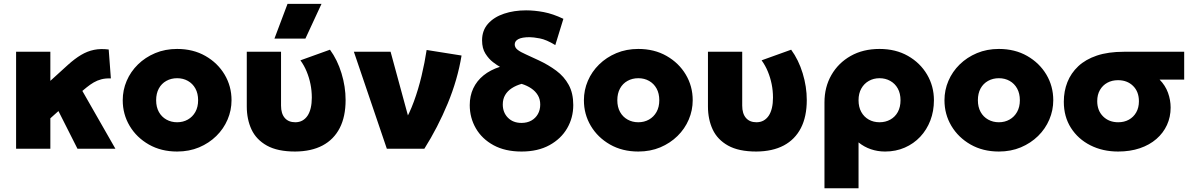

<svg xmlns="http://www.w3.org/2000/svg" viewBox="-20 -790 6328 1020"><path d="M65.5 0V-515H247.5V-360.5L341 -445.5Q377 -478 410.5 -498Q444 -518 479.5 -525.2Q515 -532.5 557.5 -527L569 -373.5Q541 -374.5 518.8 -368.8Q496.5 -363 477.8 -352Q459 -341 440.5 -326L417.5 -307L593 0H391.5L290.5 -200L247.5 -161.5V0Z M921 15Q836 15 770.8 -22.2Q705.5 -59.5 668.8 -121.2Q632 -183 632 -257.5Q632 -311.5 653 -360.5Q674 -409.5 712.8 -447.5Q751.5 -485.5 804.5 -507.8Q857.5 -530 921 -530Q1006 -530 1071.2 -492.8Q1136.5 -455.5 1173.2 -393.8Q1210 -332 1210 -257.5Q1210 -204 1189 -154.8Q1168 -105.5 1129.2 -67.5Q1090.5 -29.5 1037.8 -7.2Q985 15 921 15ZM921 -140.5Q952.5 -140.5 977.8 -154.8Q1003 -169 1017.8 -195.2Q1032.5 -221.5 1032.5 -257.5Q1032.5 -293.5 1018 -319.8Q1003.5 -346 978.2 -360.2Q953 -374.5 921 -374.5Q889 -374.5 863.5 -360.2Q838 -346 823.8 -319.8Q809.5 -293.5 809.5 -257.5Q809.5 -221.5 824 -195.2Q838.5 -169 864 -154.8Q889.5 -140.5 921 -140.5Z M1548 15Q1454.5 15 1398 -16.5Q1341.5 -48 1316.2 -102Q1291 -156 1291 -224.5V-515H1473V-229Q1473 -186.5 1492.8 -163.5Q1512.5 -140.5 1548.5 -140.5Q1570 -140.5 1586.2 -149.5Q1602.5 -158.5 1613.8 -175.2Q1625 -192 1630.8 -216.5Q1636.5 -241 1636.5 -271.5Q1636.5 -308 1629.5 -342.8Q1622.5 -377.5 1609.2 -409.8Q1596 -442 1576 -469.5L1733 -526Q1772.5 -472 1794.2 -400.8Q1816 -329.5 1816 -258.5Q1816 -170.5 1784.8 -109.8Q1753.5 -49 1693.8 -17.2Q1634 14.5 1548 15ZM1438 -585 1507.5 -769.5H1688L1602.5 -585Z M2035 0 1860 -515H2055L2168 -100L2125.5 -137Q2155 -186 2178.8 -250.8Q2202.5 -315.5 2219.5 -386.8Q2236.5 -458 2246.5 -524.5L2432 -495Q2411 -367 2358.5 -240.2Q2306 -113.5 2234.5 0Z M2750.5 15Q2663.5 15 2602 -18.5Q2540.5 -52 2508 -108.2Q2475.5 -164.5 2475.5 -231.5Q2475.5 -280.5 2494.2 -320.5Q2513 -360.5 2548.8 -389.5Q2584.5 -418.5 2636 -435Q2622 -442.5 2599.5 -459.5Q2577 -476.5 2559 -504.8Q2541 -533 2541 -575.5Q2541 -628.5 2572.8 -664Q2604.5 -699.5 2657.5 -717.2Q2710.5 -735 2775 -735Q2819.5 -735 2868.5 -725.8Q2917.5 -716.5 2973 -690L2930 -550.5Q2882.5 -579.5 2847.5 -586Q2812.5 -592.5 2794 -592.5Q2753 -592.5 2733.8 -582.2Q2714.5 -572 2714.5 -554Q2714.5 -537.5 2729.8 -525.5Q2745 -513.5 2773.8 -501Q2802.5 -488.5 2842 -469.5Q2893.5 -445.5 2935.2 -414.5Q2977 -383.5 3001.2 -339.2Q3025.5 -295 3025.5 -232Q3025.5 -164.5 2993 -108.5Q2960.5 -52.5 2899 -18.8Q2837.5 15 2750.5 15ZM2750.5 -137Q2780.5 -137 2802.8 -149.5Q2825 -162 2837.5 -184Q2850 -206 2850 -234.5Q2850 -263 2837.2 -284.2Q2824.5 -305.5 2802.2 -320.5Q2780 -335.5 2751 -344.5Q2721 -336 2698.5 -321.2Q2676 -306.5 2663.5 -285Q2651 -263.5 2651 -235Q2651 -192.5 2678.2 -164.8Q2705.5 -137 2750.5 -137Z M3371 15Q3286 15 3220.8 -22.2Q3155.5 -59.5 3118.8 -121.2Q3082 -183 3082 -257.5Q3082 -311.5 3103 -360.5Q3124 -409.5 3162.8 -447.5Q3201.5 -485.5 3254.5 -507.8Q3307.5 -530 3371 -530Q3456 -530 3521.2 -492.8Q3586.5 -455.5 3623.2 -393.8Q3660 -332 3660 -257.5Q3660 -204 3639 -154.8Q3618 -105.5 3579.2 -67.5Q3540.5 -29.5 3487.8 -7.2Q3435 15 3371 15ZM3371 -140.5Q3402.5 -140.5 3427.8 -154.8Q3453 -169 3467.8 -195.2Q3482.5 -221.5 3482.5 -257.5Q3482.5 -293.5 3468 -319.8Q3453.5 -346 3428.2 -360.2Q3403 -374.5 3371 -374.5Q3339 -374.5 3313.5 -360.2Q3288 -346 3273.8 -319.8Q3259.5 -293.5 3259.5 -257.5Q3259.5 -221.5 3274 -195.2Q3288.5 -169 3314 -154.8Q3339.5 -140.5 3371 -140.5Z M3998 15Q3904.5 15 3848 -16.5Q3791.5 -48 3766.2 -102Q3741 -156 3741 -224.5V-515H3923V-229Q3923 -186.5 3942.8 -163.5Q3962.5 -140.5 3998.5 -140.5Q4020 -140.5 4036.2 -149.5Q4052.5 -158.5 4063.8 -175.2Q4075 -192 4080.8 -216.5Q4086.5 -241 4086.5 -271.5Q4086.5 -308 4079.5 -342.8Q4072.5 -377.5 4059.2 -409.8Q4046 -442 4026 -469.5L4183 -526Q4222.5 -472 4244.2 -400.8Q4266 -329.5 4266 -258.5Q4266 -170.5 4234.8 -109.8Q4203.5 -49 4143.8 -17.2Q4084 14.5 3998 15Z M4360 210V-246Q4360 -327.5 4396.8 -391.5Q4433.5 -455.5 4499.2 -492.8Q4565 -530 4652.5 -530Q4738.5 -530 4803.5 -493Q4868.5 -456 4905 -394Q4941.5 -332 4941.5 -257.5Q4941.5 -199.5 4922.5 -150Q4903.5 -100.5 4868.8 -63.5Q4834 -26.5 4786.5 -5.8Q4739 15 4682 15Q4642.5 15 4606.5 2.8Q4570.5 -9.5 4541 -33.5V210ZM4652.5 -140.5Q4684.5 -140.5 4710 -154.8Q4735.5 -169 4749.8 -195.2Q4764 -221.5 4764 -257.5Q4764 -293.5 4749.5 -319.8Q4735 -346 4709.5 -360.2Q4684 -374.5 4652.5 -374.5Q4621 -374.5 4595.8 -360.2Q4570.5 -346 4555.8 -319.8Q4541 -293.5 4541 -257.5Q4541 -221.5 4555.5 -195.2Q4570 -169 4595.2 -154.8Q4620.5 -140.5 4652.5 -140.5Z M5286.5 15Q5201.5 15 5136.2 -22.2Q5071 -59.5 5034.2 -121.2Q4997.5 -183 4997.5 -257.5Q4997.5 -311.5 5018.5 -360.5Q5039.5 -409.5 5078.2 -447.5Q5117 -485.5 5170 -507.8Q5223 -530 5286.5 -530Q5371.5 -530 5436.8 -492.8Q5502 -455.5 5538.8 -393.8Q5575.5 -332 5575.5 -257.5Q5575.5 -204 5554.5 -154.8Q5533.5 -105.5 5494.8 -67.5Q5456 -29.5 5403.2 -7.2Q5350.5 15 5286.5 15ZM5286.5 -140.5Q5318 -140.5 5343.2 -154.8Q5368.5 -169 5383.2 -195.2Q5398 -221.5 5398 -257.5Q5398 -293.5 5383.5 -319.8Q5369 -346 5343.8 -360.2Q5318.5 -374.5 5286.5 -374.5Q5254.5 -374.5 5229 -360.2Q5203.5 -346 5189.2 -319.8Q5175 -293.5 5175 -257.5Q5175 -221.5 5189.5 -195.2Q5204 -169 5229.5 -154.8Q5255 -140.5 5286.5 -140.5Z M5920 15Q5838 15 5772.8 -18Q5707.5 -51 5669.5 -110.5Q5631.5 -170 5631.5 -249.5Q5631.5 -305.5 5650.5 -353.5Q5669.5 -401.5 5708.2 -438Q5747 -474.5 5807.2 -494.8Q5867.5 -515 5950.5 -515H6271V-367H6140.5Q6171 -336 6185 -297.2Q6199 -258.5 6199 -218.5Q6199 -168.5 6179.5 -126Q6160 -83.5 6123.5 -51.8Q6087 -20 6035.5 -2.5Q5984 15 5920 15ZM5920.5 -140.5Q5952.5 -140.5 5977.2 -154.2Q6002 -168 6016.2 -193Q6030.5 -218 6030.5 -252Q6030.5 -303 5999.5 -333.5Q5968.5 -364 5919.5 -364Q5887.5 -364 5862.8 -350.5Q5838 -337 5823.5 -312Q5809 -287 5809 -253Q5809 -202.5 5840.2 -171.5Q5871.5 -140.5 5920.5 -140.5Z"/></svg>

Font: Geologica ExtraBold
Style: Regular
Weight: 800
Designer: Sindre Bremnes, Frode Helland
Foundry: Monokrom Skriftforlag AS
Version: Version 1.010;gftools[0.9.28]